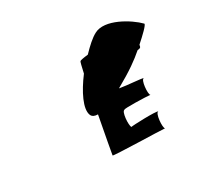

<svg xmlns="http://www.w3.org/2000/svg" viewBox="-101 -819 740 703"><g transform="rotate(-30 269.5 -467.0)"><path d="M199 -429C203 -419 213 -415 226 -415C211 -335 197 -261 197 -258C195 -254 400 -250 413 -248C405 -254 410 -316 423 -314C416 -320 315 -316 309 -314C302 -323 306 -383 319 -381C311 -386 415 -383 428 -381C420 -386 425 -448 438 -446C433 -450 372 -453 340 -459C408 -497 440 -521 469 -546C482 -548 483 -548 485 -560C511 -583 543 -613 539 -618C506 -652 419 -706 368 -678C349 -668 327 -648 303 -623C284 -621 269 -618 268 -616C266 -614 262 -597 256 -570C216 -517 187 -459 199 -429Z"/></g></svg>

Font: Ampere
Style: SCSuExtIta
Weight: 400
Version: Version 1